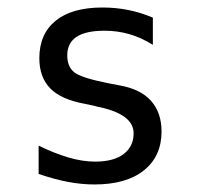

<svg xmlns="http://www.w3.org/2000/svg" viewBox="-20 -485 540 517"><path d="M391.6 -437.5V-364.3Q360.4 -383.8 328.1 -393.1Q295.9 -402.3 261.7 -402.3Q210.9 -402.3 186 -385.7Q161.1 -369.1 161.1 -335.9Q161.1 -305.7 179.7 -290.5Q198.2 -275.4 272.5 -260.7L302.7 -254.9Q358.4 -245.1 386.7 -213.4Q415 -181.6 415 -130.9Q415 -64.5 367.7 -26.4Q320.3 11.7 234.4 11.7Q200.2 11.7 163.6 4.9Q127 -2 84 -16.6V-92.8Q126 -72.3 164.1 -61Q202.1 -49.8 236.3 -49.8Q286.1 -49.8 313 -70.3Q339.8 -90.8 339.8 -126Q339.8 -178.7 240.2 -198.2L237.3 -199.2L210 -205.1Q144.5 -216.8 115.2 -247.1Q85.9 -277.3 85.9 -328.1Q85.9 -393.6 129.9 -429.2Q173.8 -464.8 255.9 -464.8Q292 -464.8 325.7 -458Q359.4 -451.2 391.6 -437.5Z"/></svg>

Font: BabelStone Shapes
Style: Regular
Weight: 400
Designer: Andrew West
Foundry: BabelStone
Version: Version 15.0.0 September 13, 2022